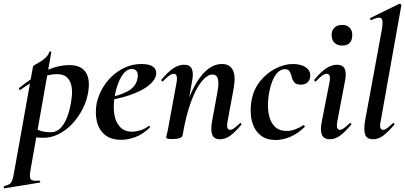

<svg xmlns="http://www.w3.org/2000/svg" viewBox="-92 -746 2196 1041"><path d="M-67 275Q-70 276 -71.5 270Q-73 264 -69 263Q-49 258 -39.5 251.5Q-30 245 -25 229.5Q-20 214 -15 185L87 -386Q87 -389 99 -395.5Q111 -402 127.5 -412Q144 -422 157.5 -435.5Q171 -449 175 -464Q177 -468 182 -467Q187 -466 186 -462L73 178Q66 217 75.5 227Q85 237 120 233Q124 233 126 238Q128 243 123 244ZM145 1Q120 1 95.5 -2Q71 -5 57 -8L67 -70Q88 -54 115 -41.5Q142 -29 182 -29Q216 -29 239 -54.5Q262 -80 276.5 -123Q291 -166 297 -220Q301 -252 295.5 -280Q290 -308 271.5 -326Q253 -344 216 -344Q172 -344 125 -322.5Q78 -301 20 -260Q16 -256 12.5 -261Q9 -266 13 -270Q77 -323 147.5 -358Q218 -393 285 -393Q345 -393 371 -357Q397 -321 387 -253Q380 -202 356.5 -156Q333 -110 299.5 -74.5Q266 -39 226 -19Q186 1 145 1Z M565 12Q507 12 474.5 -17Q442 -46 432.5 -91Q423 -136 432 -185Q440 -224 461 -262.5Q482 -301 514 -331.5Q546 -362 587 -380.5Q628 -399 675 -399Q716 -399 736.5 -385Q757 -371 755 -345Q752 -319 728 -295Q704 -271 664.5 -252Q625 -233 576.5 -219.5Q528 -206 478 -201L480 -214Q551 -225 599 -250.5Q647 -276 654 -324Q658 -346 649.5 -359Q641 -372 623 -372Q600 -372 581.5 -351.5Q563 -331 549.5 -296Q536 -261 529 -218Q521 -167 528 -125Q535 -83 559 -57.5Q583 -32 624 -32Q643 -32 667.5 -39Q692 -46 714 -63Q716 -65 719.5 -61Q723 -57 721 -55Q683 -18 642.5 -3Q602 12 565 12Z M1101 9Q1068 9 1058.5 -16Q1049 -41 1058 -89L1087 -248Q1105 -342 1060 -342Q1032 -342 1001 -304Q970 -266 943 -192.5Q916 -119 898 -12L880 -13Q900 -132 934.5 -218.5Q969 -305 1014.5 -352Q1060 -399 1111 -399Q1153 -399 1170 -367Q1187 -335 1175 -267L1142 -89Q1137 -61 1141.5 -51.5Q1146 -42 1155 -42Q1166 -42 1179 -52Q1192 -62 1208 -77Q1211 -81 1215 -77Q1219 -73 1216 -69Q1185 -32 1158 -11.5Q1131 9 1101 9ZM842 8Q823 8 816 5.5Q809 3 809 0Q809 -4 814.5 -26Q820 -48 824 -74L865 -297Q874 -346 850 -346Q840 -346 825.5 -336Q811 -326 792 -306Q789 -302 785 -306.5Q781 -311 784 -315Q820 -358 849 -376.5Q878 -395 906 -395Q938 -395 948 -372.5Q958 -350 950 -309L898 -12Q893 8 842 8Z M1403 13Q1358 13 1329.5 -6Q1301 -25 1286 -56Q1271 -87 1268 -125Q1265 -163 1272 -202Q1283 -262 1318.5 -306Q1354 -350 1402 -374.5Q1450 -399 1496 -399Q1519 -399 1541 -392.5Q1563 -386 1577.5 -371Q1592 -356 1590 -332Q1589 -312 1575.5 -299.5Q1562 -287 1539 -287Q1512 -287 1502 -301.5Q1492 -316 1489 -332Q1485 -347 1478 -359Q1471 -371 1452 -371Q1432 -371 1414.5 -354Q1397 -337 1385 -307Q1373 -277 1366 -237Q1357 -182 1363.5 -136Q1370 -90 1394.5 -63Q1419 -36 1464 -36Q1485 -36 1510.5 -45.5Q1536 -55 1552 -67Q1554 -69 1558 -65Q1562 -61 1560 -58Q1523 -21 1481.5 -4Q1440 13 1403 13Z M1696 9Q1663 9 1653 -16Q1643 -41 1653 -89L1694 -297Q1704 -346 1679 -346Q1669 -346 1654.5 -336Q1640 -326 1622 -306Q1618 -302 1614 -306.5Q1610 -311 1613 -315Q1649 -358 1678 -376.5Q1707 -395 1735 -395Q1767 -395 1777 -372.5Q1787 -350 1779 -309L1737 -89Q1732 -61 1737 -51.5Q1742 -42 1750 -42Q1761 -42 1774 -52Q1787 -62 1803 -77Q1807 -81 1811 -77Q1815 -73 1811 -69Q1780 -32 1753 -11.5Q1726 9 1696 9ZM1763 -499Q1737 -499 1721.5 -514Q1706 -529 1706 -557Q1706 -581 1721.5 -596Q1737 -611 1763 -611Q1789 -611 1803.5 -596Q1818 -581 1818 -557Q1818 -499 1763 -499Z M1931 9Q1897 9 1888 -16Q1879 -41 1887 -89L1979 -589Q1987 -637 1974.5 -647Q1962 -657 1921 -637Q1917 -636 1915 -642Q1913 -648 1917 -649L2072 -725Q2077 -727 2081 -723Q2085 -719 2084 -717L1972 -89Q1966 -61 1971 -51.5Q1976 -42 1984 -42Q1995 -42 2008 -52Q2021 -62 2037 -77Q2041 -81 2045 -77Q2049 -73 2045 -69Q2014 -32 1987 -11.5Q1960 9 1931 9Z"/></svg>

Font: Cormorant Infant Light
Style: Italic
Weight: 300
Italic angle: -10°
Designer: Christian Thalmann (Catharsis Fonts)
Foundry: Catharsis Fonts
Version: Version 4.001